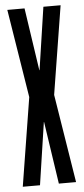

<svg xmlns="http://www.w3.org/2000/svg" viewBox="-54 -791 358 822"><g transform="rotate(-5 124.5 -380.0)"><path d="M165 0 125 -268H124L84 0H10L71 -380L10 -760H84L124 -491H125L165 -760H239L178 -380L239 0Z"/></g></svg>

Font: Commune Nuit Debout
Style: Regular
Weight: 400
Designer: Sébastien Marchal
Foundry: Sébastien Marchal
Version: Version 1.003;PS 1.3;hotconv 1.0.88;makeotf.lib2.5.647800